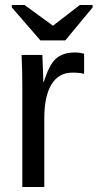

<svg xmlns="http://www.w3.org/2000/svg" viewBox="-20 -748 391 768"><path d="M69.3 0V-405.3Q69.3 -460.9 66.4 -528.3H149.4Q153.3 -438.5 153.3 -420.4H155.3Q176.3 -488.3 203.6 -513.2Q231 -538.1 280.8 -538.1Q298.3 -538.1 316.4 -533.2V-452.6Q298.8 -457.5 269.5 -457.5Q214.8 -457.5 186 -410.4Q157.2 -363.3 157.2 -275.4V0ZM241.2 -586.4H141.6L27.3 -718.3V-728H78.1L191.4 -645.5H192.4L299.3 -728H350.6V-718.3Z"/></svg>

Font: Liberation Sans
Style: Regular
Weight: 400
Designer: Steve Matteson
Foundry: Ascender Corporation
Version: Version 2.00.1